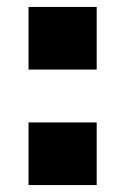

<svg xmlns="http://www.w3.org/2000/svg" viewBox="-20 -532 360 552"><path d="M62 0V-180H258V0ZM62 -332V-512H258V-332Z"/></svg>

Font: Geist Black
Style: Regular
Weight: 400
Designer: Basement.studio, Andrés Briganti, Mateo Zaragoza
Foundry: Basement.studio, Vercel, Andrés Briganti, Guido Ferreyra, Mateo Zaragoza
Version: Version 1.401